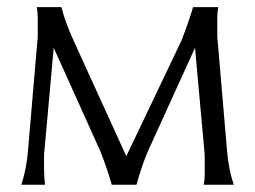

<svg xmlns="http://www.w3.org/2000/svg" viewBox="-20 -509 703 529"><path d="M101.3 -77.3V-46.7Q101.3 -26.7 104 0H38.7Q53.3 -44 57.3 -96L82.7 -393.3Q84 -401.3 84 -410.7V-460Q84 -474.7 81.3 -489.3H149.3Q160 -446.7 182.7 -397.3L328 -78.7L480 -397.3Q497.3 -441.3 512 -489.3H581.3Q578.7 -474.7 578.7 -460V-412Q578.7 -402.7 580 -393.3L605.3 -96Q609.3 -44 624 0H541.3Q544 -14.7 544 -28V-74.7Q544 -85.3 542.7 -97.3L517.3 -377.3L388 -93.3Q372 -57.3 356 0H288Q273.3 -50.7 256 -93.3L128 -377.3L102.7 -97.3Q101.3 -86.7 101.3 -77.3Z"/></svg>

Font: Tenali Ramakrishna
Style: Regular
Weight: 400
Designer: Appaji Ambarisha Darbha
Foundry: Andhrapradesh Society for Knowledge Networks
Version: Version 1.0.5; ttfautohint (v1.2.25-373a) -l 7 -r 28 -G 50 -